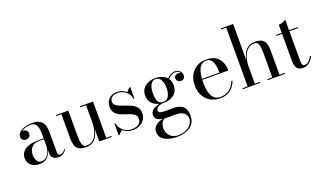

<svg xmlns="http://www.w3.org/2000/svg" viewBox="-90 -1359 3770 2228"><g transform="rotate(-20 1795.0 -245.0)"><path d="M420.5 10Q397 10 376.8 2.5Q356.5 -5 344 -23.8Q331.5 -42.5 331.5 -76.5V-304.5Q331.5 -340.5 325.8 -375Q320 -409.5 301 -432Q282 -454.5 242 -454.5Q217 -454.5 191.5 -448.8Q166 -443 144.5 -431.8Q123 -420.5 109.8 -404Q96.5 -387.5 96.5 -366H82Q82 -391.5 98.8 -406.2Q115.5 -421 135.5 -421Q157 -421 174.8 -407.2Q192.5 -393.5 192.5 -368Q192.5 -338 174.2 -324.5Q156 -311 135.5 -311Q112.5 -311 96.8 -325Q81 -339 81 -366Q81 -389.5 96 -408.2Q111 -427 136.5 -440.2Q162 -453.5 194.2 -460.8Q226.5 -468 260.5 -468Q329.5 -468 363.5 -444Q397.5 -420 408.8 -382.5Q420 -345 420 -304.5V-53Q420 -36 426.2 -23.8Q432.5 -11.5 452.5 -11.5Q467.5 -11.5 485.5 -24.8Q503.5 -38 513.5 -59.5L519.5 -48.5Q506.5 -23.5 480.8 -6.8Q455 10 420.5 10ZM188.5 10Q123.5 10 84.8 -23.2Q46 -56.5 46 -113.5Q46 -180.5 103 -217.8Q160 -255 266.5 -255H378V-244H266.5Q222.5 -244 196.2 -224.2Q170 -204.5 158.2 -175.8Q146.5 -147 146.5 -119.5Q146.5 -94.5 153.5 -69.5Q160.5 -44.5 176.5 -28.2Q192.5 -12 218.5 -12Q247.5 -12 273.2 -30Q299 -48 315.2 -85.8Q331.5 -123.5 331.5 -182H339Q339 -125 322.5 -81.8Q306 -38.5 272.8 -14.2Q239.5 10 188.5 10Z M760.5 10Q702.5 10 672.5 -9.8Q642.5 -29.5 631.8 -63.5Q621 -97.5 621 -141V-447.5H557.5V-460H710.5V-154Q710.5 -112 714.2 -78.5Q718 -45 731.2 -25.5Q744.5 -6 772 -6Q817.5 -6 847.8 -29.2Q878 -52.5 895 -88.5Q912 -124.5 918.8 -164Q925.5 -203.5 925.5 -236L933.5 -239.5Q933.5 -205.5 927.2 -162.8Q921 -120 903.5 -80.8Q886 -41.5 851.5 -15.8Q817 10 760.5 10ZM925.5 0V-447.5H855.5V-460H1016V-12.5H1079V0Z M1162 10V-133.5H1174.5Q1178 -98 1201 -68.5Q1224 -39 1258.8 -21.2Q1293.5 -3.5 1333.5 -3.5Q1362 -3.5 1388.5 -12.5Q1415 -21.5 1431.5 -41.2Q1448 -61 1448 -92.5Q1448 -124 1428.2 -142.2Q1408.5 -160.5 1377.5 -172.2Q1346.5 -184 1311.5 -195Q1276.5 -206 1245.5 -222Q1214.5 -238 1194.8 -265.2Q1175 -292.5 1175 -337.5Q1175 -369.5 1189.8 -399.5Q1204.5 -429.5 1235 -449.2Q1265.5 -469 1313 -469Q1348 -469 1377 -457.5Q1406 -446 1427.5 -427.5L1468 -469.5H1479.5V-330H1466.5Q1465 -360.5 1445.2 -389.5Q1425.5 -418.5 1391.5 -437.2Q1357.5 -456 1314 -456Q1288 -456 1266.8 -447.5Q1245.5 -439 1233 -423Q1220.5 -407 1220.5 -384Q1220.5 -355.5 1241 -338Q1261.5 -320.5 1294.5 -308Q1327.5 -295.5 1364 -283.5Q1400.5 -271.5 1433.2 -254.2Q1466 -237 1486.8 -209.8Q1507.5 -182.5 1507.5 -140Q1507.5 -95.5 1485.5 -61.8Q1463.5 -28 1425.8 -9Q1388 10 1340.5 10Q1304.5 10 1272.5 -2.2Q1240.5 -14.5 1216 -35.5L1172.5 10Z M1802.5 260Q1758.5 260 1718.8 252.2Q1679 244.5 1648.2 228Q1617.5 211.5 1600.2 186Q1583 160.5 1583 125Q1583 91 1598.5 68Q1614 45 1637 31.2Q1660 17.5 1684 11.5Q1708 5.5 1725 5.5H1734Q1700.5 24 1688.5 51Q1676.5 78 1676.5 114.5Q1676.5 146 1691.8 176.2Q1707 206.5 1737.8 226.2Q1768.5 246 1815 246Q1853.5 246 1886.8 236Q1920 226 1945 207.2Q1970 188.5 1984.2 162.2Q1998.5 136 1998.5 103.5Q1998.5 73 1981.5 52Q1964.5 31 1936.8 20Q1909 9 1876.5 9Q1866 9 1843.2 9Q1820.5 9 1797.5 9Q1774.5 9 1763.5 9Q1696 9 1655.5 -9.8Q1615 -28.5 1615 -72.5Q1615 -98.5 1629.5 -118Q1644 -137.5 1669 -150.5Q1694 -163.5 1726 -170Q1758 -176.5 1793.5 -176.5L1793 -167.5Q1777 -167.5 1758.2 -163.8Q1739.5 -160 1722.5 -152.2Q1705.5 -144.5 1694.8 -133Q1684 -121.5 1684 -106Q1684 -80 1711.5 -74.8Q1739 -69.5 1780 -69.5Q1797.5 -69.5 1810.8 -69.8Q1824 -70 1836.2 -70.2Q1848.5 -70.5 1862.5 -70.5Q1890.5 -70.5 1919 -65.5Q1947.5 -60.5 1971.2 -45Q1995 -29.5 2009.2 0.8Q2023.5 31 2023.5 82Q2023.5 128 2005.2 161.8Q1987 195.5 1955.5 217Q1924 238.5 1884.5 249.2Q1845 260 1802.5 260ZM1787 -165Q1756.5 -165 1725 -173.2Q1693.5 -181.5 1667 -199.8Q1640.5 -218 1624.2 -247Q1608 -276 1608 -317.5Q1608 -359 1624.2 -387.8Q1640.5 -416.5 1667 -434.5Q1693.5 -452.5 1725 -461Q1756.5 -469.5 1787 -469.5Q1817.5 -469.5 1848.2 -461Q1879 -452.5 1904.5 -434.5Q1930 -416.5 1945.5 -387.8Q1961 -359 1961 -317.5Q1961 -276 1945.5 -247Q1930 -218 1904.5 -199.8Q1879 -181.5 1848.2 -173.2Q1817.5 -165 1787 -165ZM1787 -177.5Q1816.5 -177.5 1835.5 -197Q1854.5 -216.5 1863.5 -248.5Q1872.5 -280.5 1872.5 -317.5Q1872.5 -354.5 1863.5 -386.2Q1854.5 -418 1835.5 -437.5Q1816.5 -457 1787 -457Q1757.5 -457 1738.5 -437.5Q1719.5 -418 1710.5 -386.2Q1701.5 -354.5 1701.5 -317.5Q1701.5 -280.5 1706.5 -248.5Q1711.5 -216.5 1729.5 -197Q1747.5 -177.5 1787 -177.5ZM2056.5 -334.5Q2038 -334.5 2022 -347.5Q2006 -360.5 2006 -385Q2006 -410 2022.2 -420.8Q2038.5 -431.5 2056.5 -431.5Q2075 -431.5 2091.8 -420.8Q2108.5 -410 2108.5 -389.5H2097Q2097 -412.5 2079.8 -432.8Q2062.5 -453 2029.5 -453Q2010 -453 1986.2 -443.5Q1962.5 -434 1941.8 -410.2Q1921 -386.5 1911 -343.5L1902 -349.5Q1912 -394.5 1934.5 -419.5Q1957 -444.5 1982.8 -454.8Q2008.5 -465 2028.5 -465Q2053 -465 2071.2 -454Q2089.5 -443 2099.5 -425.8Q2109.5 -408.5 2109.5 -389.5Q2109.5 -357.5 2092.5 -346Q2075.5 -334.5 2056.5 -334.5Z M2418.5 10Q2354 10 2302 -18.8Q2250 -47.5 2219.5 -101.2Q2189 -155 2189 -230Q2189 -305 2218.2 -358.5Q2247.5 -412 2298.2 -440.8Q2349 -469.5 2413.5 -469.5Q2487 -469.5 2531 -440.5Q2575 -411.5 2595 -364Q2615 -316.5 2615 -262H2256V-274.5H2509Q2509 -301 2506 -332.8Q2503 -364.5 2493.8 -392.8Q2484.5 -421 2465.2 -439.2Q2446 -457.5 2413.5 -457.5Q2377 -457.5 2353.5 -438.5Q2330 -419.5 2316.8 -386.8Q2303.5 -354 2298 -313.5Q2292.5 -273 2292.5 -230Q2292.5 -187 2298.2 -146.5Q2304 -106 2318.5 -74Q2333 -42 2358.8 -23Q2384.5 -4 2424 -4Q2495.5 -4 2541.2 -42Q2587 -80 2605.5 -135.5H2620Q2600.5 -73.5 2550.5 -31.8Q2500.5 10 2418.5 10Z M2698.5 0V-12.5H2762V-737.5H2698.5V-750H2851.5V-12.5H2914.5V0ZM3004 0V-12.5H3066.5V-306Q3066.5 -348 3063 -381.5Q3059.5 -415 3046.5 -434.5Q3033.5 -454 3006 -454Q2960 -454 2930 -430.8Q2900 -407.5 2882.8 -371.5Q2865.5 -335.5 2858.5 -296.2Q2851.5 -257 2851.5 -224L2843.5 -220.5Q2843.5 -254.5 2850.2 -297Q2857 -339.5 2875.2 -379Q2893.5 -418.5 2927.8 -444Q2962 -469.5 3016 -469.5Q3074 -469.5 3104 -450.2Q3134 -431 3144.8 -397Q3155.5 -363 3155.5 -319.5V-12.5H3219V0Z M3441 7Q3400 7 3380 -11.2Q3360 -29.5 3353.2 -56.8Q3346.5 -84 3346.5 -111.5V-560Q3369 -560 3395.2 -569.5Q3421.5 -579 3436.5 -590V-81.5Q3436.5 -44 3445.5 -31.2Q3454.5 -18.5 3475 -18.5Q3501 -18.5 3524.8 -42.5Q3548.5 -66.5 3562.5 -97.5L3573 -91Q3554 -47.5 3521 -20.2Q3488 7 3441 7ZM3277 -447.5V-460H3543.5V-447.5Z"/></g></svg>

Font: Bodoni Moda 18pt
Style: Regular
Weight: 400
Designer: Owen Earl
Foundry: indestructible type
Version: Version 2.005